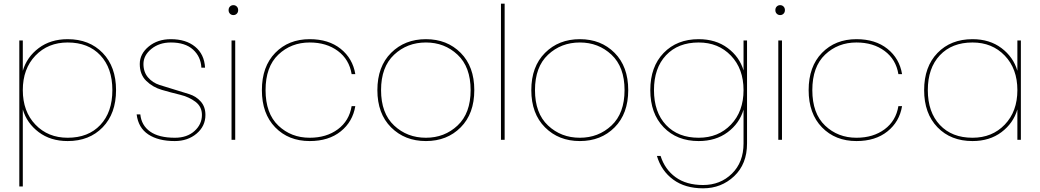

<svg xmlns="http://www.w3.org/2000/svg" viewBox="-20 -760 5656 1044"><path d="M104 -375Q126 -450 190.5 -498.5Q255 -547 348 -547Q466 -547 538.5 -472Q611 -397 611 -270Q611 -143 538.5 -68Q466 7 348 7Q255 7 190.5 -41.5Q126 -90 104 -165V254H85V-540H104ZM348 -529Q241 -529 172.5 -457.5Q104 -386 104 -270Q104 -154 172.5 -82.5Q241 -11 348 -11Q460 -11 525.5 -80.5Q591 -150 591 -270Q591 -390 525.5 -459.5Q460 -529 348 -529Z M1097 -135Q1097 -74 1049 -33.5Q1001 7 930 7Q841 7 786.5 -29Q732 -65 723 -138H743Q749 -78 796.5 -44.5Q844 -11 931 -11Q997 -11 1037.5 -47.5Q1078 -84 1078 -135Q1078 -180 1043 -206.5Q1008 -233 958.5 -245Q909 -257 859.5 -271.5Q810 -286 775 -320.5Q740 -355 740 -412Q740 -467 788.5 -507Q837 -547 909 -547Q991 -547 1041 -506Q1091 -465 1095 -392H1075Q1072 -452 1029.5 -490.5Q987 -529 909 -529Q846 -529 803 -494Q760 -459 760 -412Q760 -368 785 -339Q810 -310 847.5 -298Q885 -286 928.5 -273Q972 -260 1009.5 -248Q1047 -236 1072 -207.5Q1097 -179 1097 -135Z M1239 0V-540H1259V0ZM1267.5 -685.5Q1260 -678 1249 -678Q1238 -678 1230.5 -685.5Q1223 -693 1223 -705Q1223 -717 1230.5 -724.5Q1238 -732 1249 -732Q1260 -732 1267.5 -724.5Q1275 -717 1275 -705Q1275 -693 1267.5 -685.5Z M1664 -547Q1767 -547 1832.5 -494.5Q1898 -442 1912 -357H1892Q1879 -437 1817 -483Q1755 -529 1664 -529Q1563 -529 1493.5 -463Q1424 -397 1424 -270Q1424 -143 1493.5 -77Q1563 -11 1664 -11Q1755 -11 1817 -57Q1879 -103 1892 -183H1912Q1898 -98 1832.5 -45.5Q1767 7 1664 7Q1549 7 1476.5 -67.5Q1404 -142 1404 -270Q1404 -398 1476.5 -472.5Q1549 -547 1664 -547Z M2485 -472.5Q2559 -398 2559 -270Q2559 -142 2485 -67.5Q2411 7 2296 7Q2181 7 2106.5 -67.5Q2032 -142 2032 -270Q2032 -398 2106.5 -472.5Q2181 -547 2296 -547Q2411 -547 2485 -472.5ZM2296 -11Q2397 -11 2468 -77.5Q2539 -144 2539 -270Q2539 -396 2468 -462.5Q2397 -529 2296 -529Q2194 -529 2123 -462.5Q2052 -396 2052 -270Q2052 -144 2123 -77.5Q2194 -11 2296 -11Z M2704 0V-740H2724V0Z M3322 -472.5Q3396 -398 3396 -270Q3396 -142 3322 -67.5Q3248 7 3133 7Q3018 7 2943.5 -67.5Q2869 -142 2869 -270Q2869 -398 2943.5 -472.5Q3018 -547 3133 -547Q3248 -547 3322 -472.5ZM3133 -11Q3234 -11 3305 -77.5Q3376 -144 3376 -270Q3376 -396 3305 -462.5Q3234 -529 3133 -529Q3031 -529 2960 -462.5Q2889 -396 2889 -270Q2889 -144 2960 -77.5Q3031 -11 3133 -11Z M3779 -547Q3872 -547 3936.5 -499Q4001 -451 4023 -377V-540H4042V20Q4042 132 3972 198Q3902 264 3803 264Q3705 264 3640.5 216.5Q3576 169 3552 88H3572Q3595 161 3653.5 203.5Q3712 246 3803 246Q3897 246 3960 184Q4023 122 4023 20V-164Q4001 -89 3936.5 -41Q3872 7 3779 7Q3661 7 3588.5 -68Q3516 -143 3516 -270Q3516 -397 3588.5 -472Q3661 -547 3779 -547ZM3779 -529Q3667 -529 3601.5 -459.5Q3536 -390 3536 -270Q3536 -150 3601.5 -80.5Q3667 -11 3779 -11Q3886 -11 3954.5 -82.5Q4023 -154 4023 -270Q4023 -386 3954.5 -457.5Q3886 -529 3779 -529Z M4212 0V-540H4232V0ZM4240.5 -685.5Q4233 -678 4222 -678Q4211 -678 4203.5 -685.5Q4196 -693 4196 -705Q4196 -717 4203.5 -724.5Q4211 -732 4222 -732Q4233 -732 4240.5 -724.5Q4248 -717 4248 -705Q4248 -693 4240.5 -685.5Z M4637 -547Q4740 -547 4805.5 -494.5Q4871 -442 4885 -357H4865Q4852 -437 4790 -483Q4728 -529 4637 -529Q4536 -529 4466.5 -463Q4397 -397 4397 -270Q4397 -143 4466.5 -77Q4536 -11 4637 -11Q4728 -11 4790 -57Q4852 -103 4865 -183H4885Q4871 -98 4805.5 -45.5Q4740 7 4637 7Q4522 7 4449.5 -67.5Q4377 -142 4377 -270Q4377 -398 4449.5 -472.5Q4522 -547 4637 -547Z M5268 -547Q5361 -547 5425.5 -498.5Q5490 -450 5512 -375V-540H5531V0H5512V-165Q5490 -90 5425.5 -41.5Q5361 7 5268 7Q5150 7 5077.5 -68Q5005 -143 5005 -270Q5005 -397 5077.5 -472Q5150 -547 5268 -547ZM5268 -529Q5156 -529 5090.5 -459.5Q5025 -390 5025 -270Q5025 -150 5090.5 -80.5Q5156 -11 5268 -11Q5375 -11 5443.5 -82.5Q5512 -154 5512 -270Q5512 -386 5443.5 -457.5Q5375 -529 5268 -529Z"/></svg>

Font: Poppins Thin
Style: Regular
Weight: 250
Designer: Ninad Kale (Devanagari), Jonny Pinhorn (Latin)
Foundry: Indian Type Foundry
Version: Version 3.200;PS 1.000;hotconv 16.6.54;makeotf.lib2.5.65590